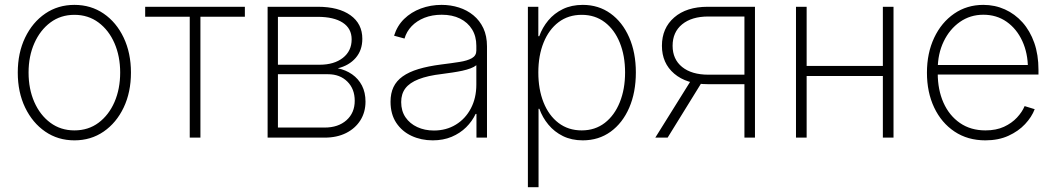

<svg xmlns="http://www.w3.org/2000/svg" viewBox="-20 -567 4349 791"><path d="M286.6 11.2Q218.8 11.2 166.3 -24.9Q113.8 -61 83.5 -124Q53.2 -187 53.2 -268.1Q53.2 -349.1 83.5 -412.1Q113.8 -475.1 166.3 -511Q218.8 -546.9 286.6 -546.9Q354.5 -546.9 407 -511Q459.5 -475.1 489.5 -411.9Q519.5 -348.6 519.5 -268.1Q519.5 -187 489.5 -124Q459.5 -61 407 -24.9Q354.5 11.2 286.6 11.2ZM286.6 -29.8Q343.8 -29.8 386 -61.3Q428.2 -92.8 451.7 -146.7Q475.1 -200.7 475.1 -268.1Q475.1 -335 451.7 -388.9Q428.2 -442.9 385.7 -474.4Q343.3 -505.9 286.6 -505.9Q230 -505.9 187.7 -474.4Q145.5 -442.9 121.6 -389.2Q97.7 -335.4 97.7 -268.1Q97.7 -200.7 121.3 -146.7Q145 -92.8 187.5 -61.3Q230 -29.8 286.6 -29.8Z M761.7 0V-498H578.1V-539.1H988.8V-498H805.7V0Z M1082.5 0V-539.1H1289.1Q1375 -539.1 1423.8 -504.2Q1472.7 -469.2 1472.7 -407.2Q1472.7 -359.9 1445.3 -328.4Q1418 -296.9 1371.6 -285.6Q1404.8 -278.8 1430.7 -260.7Q1456.5 -242.7 1471.2 -214.4Q1485.8 -186 1485.8 -148.4Q1485.8 -105 1464.8 -71.5Q1443.8 -38.1 1406 -19Q1368.2 0 1317.4 0ZM1125 -41.5H1317.4Q1373.5 -41.5 1407.5 -71.8Q1441.4 -102.1 1441.4 -151.9Q1441.4 -200.7 1410.9 -231Q1380.4 -261.2 1331.5 -261.2H1125ZM1125 -300.3H1296.4Q1356.4 -300.3 1392.6 -328.6Q1428.7 -356.9 1428.7 -404.8Q1428.7 -449.7 1392.1 -473.6Q1355.5 -497.6 1289.1 -497.6H1125Z M1762.7 11.2Q1715.3 11.2 1675.8 -7.1Q1636.2 -25.4 1612.5 -61Q1588.9 -96.7 1588.9 -147.9Q1588.9 -182.6 1601.1 -208.3Q1613.3 -233.9 1638.9 -252.2Q1664.6 -270.5 1704.1 -282.5Q1743.7 -294.4 1797.4 -301.3Q1840.3 -306.6 1873 -311.8Q1905.8 -316.9 1924.1 -327.4Q1942.4 -337.9 1942.4 -358.4V-378.4Q1942.4 -417.5 1924.8 -446Q1907.2 -474.6 1875.2 -490.5Q1843.3 -506.3 1799.8 -506.3Q1760.3 -506.3 1728.5 -493.7Q1696.8 -481 1675.8 -459Q1654.8 -437 1646.5 -408.2L1603.5 -419.9Q1616.2 -460.9 1645 -489Q1673.8 -517.1 1713.9 -532Q1753.9 -546.9 1799.3 -546.9Q1836.9 -546.9 1870.6 -536.1Q1904.3 -525.4 1930.4 -503.9Q1956.5 -482.4 1971.4 -450.7Q1986.3 -418.9 1986.3 -376V0H1942.9V-97.7H1939.5Q1925.3 -67.4 1900.4 -42.7Q1875.5 -18.1 1840.8 -3.4Q1806.2 11.2 1762.7 11.2ZM1767.6 -29.3Q1818.4 -29.3 1857.9 -53.5Q1897.5 -77.6 1919.9 -120.4Q1942.4 -163.1 1942.4 -218.3V-298.3Q1933.6 -291 1918.7 -285.4Q1903.8 -279.8 1884.8 -275.6Q1865.7 -271.5 1844.2 -268.3Q1822.8 -265.1 1800.8 -262.2Q1742.2 -255.4 1704.8 -240.7Q1667.5 -226.1 1650.1 -203.1Q1632.8 -180.2 1632.8 -146.5Q1632.8 -109.9 1650.6 -83.7Q1668.5 -57.6 1699 -43.5Q1729.5 -29.3 1767.6 -29.3Z M2154.8 204.1V-539.1H2197.8V-418H2201.7Q2214.4 -453.6 2238.8 -482.9Q2263.2 -512.2 2298.8 -529.5Q2334.5 -546.9 2380.9 -546.9Q2445.8 -546.9 2495.1 -511.5Q2544.4 -476.1 2572 -413.1Q2599.6 -350.1 2599.6 -268.6Q2599.6 -186.5 2572.3 -123.3Q2544.9 -60.1 2495.6 -24.4Q2446.3 11.2 2380.9 11.2Q2335 11.2 2299.3 -6.3Q2263.7 -23.9 2239.3 -53.5Q2214.8 -83 2202.1 -118.7H2198.7V204.1ZM2376.5 -29.8Q2431.6 -29.8 2471.7 -60.8Q2511.7 -91.8 2533.4 -145.8Q2555.2 -199.7 2555.2 -268.6Q2555.2 -337.4 2533.4 -391.1Q2511.7 -444.8 2471.7 -475.3Q2431.6 -505.9 2376.5 -505.9Q2321.3 -505.9 2281.2 -475.6Q2241.2 -445.3 2219.5 -391.6Q2197.8 -337.9 2197.8 -268.6Q2197.8 -199.2 2219.2 -145.3Q2240.7 -91.3 2281 -60.5Q2321.3 -29.8 2376.5 -29.8Z M3090.3 0H3046.9V-499H2898.4Q2829.6 -499 2790.3 -466.8Q2751 -434.6 2751 -378.4Q2751 -322.8 2790.3 -291Q2829.6 -259.3 2898.4 -259.3H3066.4V-220.2H2896Q2808.6 -220.2 2757.8 -263.4Q2707 -306.6 2707 -378.4Q2707 -451.2 2757.6 -495.1Q2808.1 -539.1 2896 -539.1H3090.3ZM2730.5 0H2679.7L2832 -244.1H2881.3Z M3631.3 -295.4V-253.9H3291V-295.4ZM3303.2 -539.1V0H3259.3V-539.1ZM3661.1 -539.1V0H3617.2V-539.1Z M4039.6 11.2Q3966.8 11.2 3912.6 -24.9Q3858.4 -61 3828.6 -124Q3798.8 -187 3798.8 -267.6Q3798.8 -348.1 3828.6 -411.4Q3858.4 -474.6 3910.9 -510.7Q3963.4 -546.9 4031.2 -546.9Q4078.6 -546.9 4119.9 -528.3Q4161.1 -509.8 4192.4 -474.9Q4223.6 -439.9 4241 -390.6Q4258.3 -341.3 4258.3 -279.3V-259.8H3825.7V-299.3H4234.4L4214.8 -284.7Q4214.8 -347.7 4191.7 -397.9Q4168.5 -448.2 4127.2 -477.3Q4085.9 -506.3 4031.2 -506.3Q3977.1 -506.3 3934.6 -476.6Q3892.1 -446.8 3867.7 -396Q3843.3 -345.2 3843.3 -281.7V-264.6Q3843.3 -197.3 3866.9 -144Q3890.6 -90.8 3934.8 -60.3Q3979 -29.8 4040 -29.8Q4084 -29.8 4116.2 -44.7Q4148.4 -59.6 4169.9 -82.8Q4191.4 -106 4201.2 -129.9L4242.7 -117.2Q4230.5 -85 4203.1 -55.7Q4175.8 -26.4 4134.5 -7.6Q4093.3 11.2 4039.6 11.2Z"/></svg>

Font: Inter 18pt ExtraLight
Style: Regular
Weight: 250
Designer: Rasmus Andersson
Foundry: rsms
Version: Version 4.001;git-66647c0bb